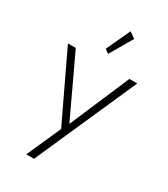

<svg xmlns="http://www.w3.org/2000/svg" viewBox="-248 -898 1109 1268"><g transform="rotate(30 306.0 -264.0)"><path d="M169 260 285 0 41 -512H101L315 -56.5L510 -512H570L228 260ZM305.5 -585 275 -606 359.5 -788.5 405 -756.5Z"/></g></svg>

Font: Spartan Thin Light
Style: Regular
Weight: 300
Version: Version 1.004